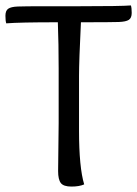

<svg xmlns="http://www.w3.org/2000/svg" viewBox="-20 -684 505 707"><path d="M194 -54 196 -231V-431Q196 -524 193 -602Q51 -602 3 -598Q0 -607 0 -626Q0 -645 10.5 -652Q21 -659 45 -660Q69 -661 151 -661H269Q427 -661 462 -664Q465 -655 465 -636.5Q465 -618 454.5 -611Q444 -604 417 -603Q390 -602 278 -602Q271 -459 271 -404V-203Q271 -68 290 -5Q272 3 243 3Q214 3 204 -10Q194 -23 194 -54Z"/></svg>

Font: Overlock
Style: Regular
Weight: 400
Designer: Dario Muhafara
Foundry: Dario Manuel Muhafara
Version: Version 1.001